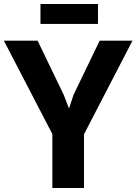

<svg xmlns="http://www.w3.org/2000/svg" viewBox="-32 -948 688 968"><path d="M232 0V-272L-12.5 -743H157.5L289 -470.5L316 -401L339 -470.5L470.5 -743H636L391.5 -271V0ZM172 -827.5V-928H462V-827.5Z"/></svg>

Font: Koeln Type Sans
Style: Bold
Weight: 700
Designer: Eben Sorkin
Foundry: Eben Sorkin
Version: Version 2.001